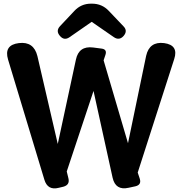

<svg xmlns="http://www.w3.org/2000/svg" viewBox="-20 -1025 996 1047"><path d="M490 -529 344 -90 353 -53Q362 -17 326 -7L301 -1Q240 15 222 -45L24 -700Q0 -780 83 -790Q164 -800 184 -719L295 -240L394 -700Q410 -776 488 -766L534 -760Q565 -756 555 -726L545 -696L678 -244L777 -721Q795 -800 875 -790Q955 -779 930 -703L731 -84L742 -51Q753 -17 718 -9L681 -1Q610 15 594 -56ZM480 -906 359 -822Q330 -802 307 -829Q283 -856 307 -882L385 -965Q422 -1005 476 -1005H482Q536 -1005 573 -966L653 -882Q678 -857 654 -829Q630 -802 600 -823Z"/></svg>

Font: MaokenZhuyuanTi
Style: Regular
Weight: 400
Designer: Fontworks Inc & LongZhuTi team: ZERO子、时光羊、荆南、频凡、刘鹏、Little White Dog、帆影Magmeta、奈白不弍、白日月球、ChaoTawei、雨三（排名不分先后）
Version: Version 1.000; 20230222